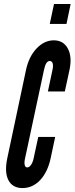

<svg xmlns="http://www.w3.org/2000/svg" viewBox="-20 -948 379 976"><path d="M94.5 8Q145.5 8 183.8 -32.2Q222 -72.5 237.5 -143.5L260.5 -252H174.5L151 -143.5Q146.5 -122 137.5 -109.5Q128.5 -97 118 -97Q108.5 -97 105.5 -109.5Q102.5 -122 107.5 -143.5L204 -594.5Q213 -638 233 -638Q244 -638 247.8 -625.5Q251.5 -613 246.5 -591.5L223.5 -483H309.5L333 -591.5Q347.5 -659 325 -701Q302.5 -743 253.5 -743Q205 -743 165.8 -701.5Q126.5 -660 112 -591.5L17 -143.5Q2 -72.5 22.8 -32.2Q43.5 8 94.5 8ZM233 -826.5H318L339 -927.5H254.5Z"/></svg>

Font: League Gothic SemiCondensed Italic
Style: Regular
Weight: 400
Width: 4
Designer: The League of Moveable Type
Version: Version 1.600; ttfautohint (v1.8.3)